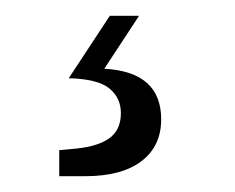

<svg xmlns="http://www.w3.org/2000/svg" viewBox="-20 -33 298 243"><path d="M184 118Q184 152 159 171Q134 190 88 190H55V157L77 155Q105 152 119 141.5Q133 131 133 110Q133 91 118.5 79Q104 67 67 66L119 -13H156L112 54Q184 58 184 118Z"/></svg>

Font: Exo
Style: Regular
Weight: 400
Designer: Natanael Gama
Foundry: Natanael Gama
Version: Version 1.500; ttfautohint (v1.6)